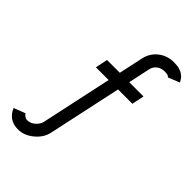

<svg xmlns="http://www.w3.org/2000/svg" viewBox="-315 -793 1078 1078"><g transform="rotate(45 224.5 -254.0)"><path d="M414.6 -440.4 399.4 -367.2H285.6L191.4 70.3Q181.2 118.2 138.2 153.6Q95.2 189 46.9 189Q-26.9 189 -55.2 121.1L13.2 94.7Q15.6 101.6 25.9 108.6Q36.1 115.7 46.9 115.7Q73.2 115.7 94.2 96.7Q115.2 77.6 120.1 54.7L210.9 -367.2H109.9L125 -440.4H226.6L257.8 -585.9Q268.6 -635.3 307.6 -666.3Q346.7 -697.3 400.9 -697.3Q413.6 -697.3 424.6 -696Q435.5 -694.8 444.3 -691.9Q453.1 -689 460 -686.3Q466.8 -683.6 472.9 -678.5Q479 -673.3 482.7 -670.7Q486.3 -668 490.5 -661.9Q494.6 -655.8 496.1 -653.8Q497.6 -651.9 501 -646L503.9 -640.1L435.5 -612.8Q429.7 -624 400.9 -624Q373 -624 353.8 -609.6Q334.5 -595.2 329.1 -570.3L301.3 -440.4Z"/></g></svg>

Font: Anka/Coder Narrow
Style: Italic
Weight: 400
Width: 3
Italic angle: -12°
Monospace: yes
Version: Version 001.100